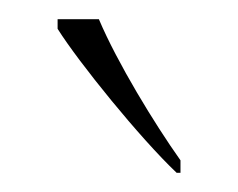

<svg xmlns="http://www.w3.org/2000/svg" viewBox="-20 -786 248 200"><path d="M164 -606H168V-619C141 -657 102 -721 83 -766H40V-756C62 -721 126 -642 164 -606Z"/></svg>

Font: Noto Serif Tamil SemiCondensed Thin
Style: Regular
Weight: 100
Width: 4
Designer: Indian Type Foundry, Tom Grace, and the Monotype Design Team
Foundry: Monotype Imaging Inc.
Version: Version 2.004